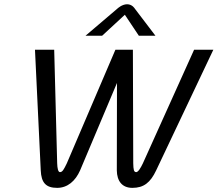

<svg xmlns="http://www.w3.org/2000/svg" viewBox="-20 -887 1037 915"><path d="M575 -816.7 641.7 -716.7H720.8L622.5 -845.8C622.5 -845.8 610.8 -866.7 585.8 -866.7C560.8 -866.7 539.2 -845.8 539.2 -845.8L387.5 -716.7H466.7ZM146.7 -650 174.2 -75C176.7 -16.7 198.3 8.3 252.5 8.3C301.7 8.3 339.2 -24.2 361.7 -75L537.5 -491.7L536.7 -75C537.5 -24.2 561.7 8.3 610.8 8.3C665 8.3 696.7 -16.7 724.2 -75L996.7 -650H905L660.8 -108.3C650 -85.8 638.3 -66.7 629.2 -66.7C617.5 -66.7 615.8 -79.2 615 -108.3L613.3 -650H571.7H530L298.3 -108.3C284.2 -79.2 277.5 -66.7 265.8 -66.7C256.7 -66.7 253.3 -85.8 252.5 -108.3L238.3 -650Z"/></svg>

Font: BoonHome
Style: Book Oblique
Weight: 400
Italic angle: -12°
Designer: Sungsit Sawaiwan
Foundry: Sungsit Sawaiwan
Version: Version 0.2